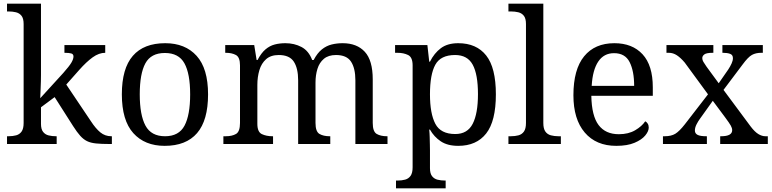

<svg xmlns="http://www.w3.org/2000/svg" viewBox="-20 -780 4184 1040"><path d="M18 0V-42H26Q49 -42 67.5 -47Q86 -52 97 -67.5Q108 -83 108 -114V-650Q108 -680 96.5 -694.5Q85 -709 66.5 -713.5Q48 -718 26 -718H18V-760H202V-374Q202 -361 201.5 -340Q201 -319 200 -298Q199 -277 198.5 -262.5Q198 -248 198 -248L323 -385Q355 -421 366.5 -440.5Q378 -460 378 -474Q378 -487 366 -490.5Q354 -494 329 -494V-536H550V-494Q516 -494 482 -469.5Q448 -445 409 -401L339 -322L472 -124Q498 -84 523.5 -63Q549 -42 583 -42H586V0H572Q529 0 500 -3Q471 -6 451.5 -15.5Q432 -25 414.5 -44.5Q397 -64 376 -97L276 -254L202 -199V-109Q202 -80 213.5 -65.5Q225 -51 243.5 -46.5Q262 -42 284 -42H287V0Z M872 10Q764 10 702 -59Q640 -128 640 -269Q640 -409 699.5 -477.5Q759 -546 875 -546Q983 -546 1045 -477.5Q1107 -409 1107 -269Q1107 -128 1047.5 -59Q988 10 872 10ZM874 -42Q949 -42 979.5 -99.5Q1010 -157 1010 -269Q1010 -381 979 -437Q948 -493 873 -493Q798 -493 767.5 -437Q737 -381 737 -269Q737 -157 768 -99.5Q799 -42 874 -42Z M1190 0V-42H1203Q1237 -42 1258.5 -54.5Q1280 -67 1280 -114V-426Q1280 -470 1258 -482Q1236 -494 1203 -494H1200V-536H1357L1370 -455H1375Q1395 -493 1418 -512.5Q1441 -532 1468 -539Q1495 -546 1526 -546Q1574 -546 1613 -525.5Q1652 -505 1671 -455H1679Q1699 -493 1723.5 -512.5Q1748 -532 1776.5 -539Q1805 -546 1836 -546Q1913 -546 1956 -499.5Q1999 -453 1999 -350V-114Q1999 -67 2020.5 -54.5Q2042 -42 2076 -42H2079V0H1905V-345Q1905 -410 1881.5 -446Q1858 -482 1800 -482Q1759 -482 1734.5 -461.5Q1710 -441 1699.5 -407Q1689 -373 1689 -333V-114Q1689 -67 1710.5 -54.5Q1732 -42 1766 -42H1769V0H1595V-345Q1595 -410 1571.5 -446Q1548 -482 1490 -482Q1447 -482 1421.5 -459.5Q1396 -437 1385 -400Q1374 -363 1374 -320V-109Q1374 -65 1398.5 -53.5Q1423 -42 1456 -42H1459V0Z M2125 240V198H2133Q2156 198 2174.5 193Q2193 188 2204 172.5Q2215 157 2215 126V-426Q2215 -470 2190.5 -482Q2166 -494 2133 -494H2120V-536H2295L2305 -446H2309Q2332 -492 2368 -519Q2404 -546 2462 -546Q2561 -546 2613.5 -479.5Q2666 -413 2666 -269Q2666 -124 2613.5 -57Q2561 10 2462 10Q2404 10 2367.5 -14.5Q2331 -39 2309 -78H2305Q2307 -59 2307.5 -37.5Q2308 -16 2308.5 3Q2309 22 2309 35V131Q2309 160 2320.5 174.5Q2332 189 2350.5 193.5Q2369 198 2391 198H2394V240ZM2446 -54Q2512 -54 2540.5 -109.5Q2569 -165 2569 -270Q2569 -377 2540.5 -429.5Q2512 -482 2445 -482Q2367 -482 2338 -429.5Q2309 -377 2309 -269Q2309 -165 2338 -109.5Q2367 -54 2446 -54Z M2734 0V-42H2747Q2770 -42 2788.5 -47Q2807 -52 2818 -67.5Q2829 -83 2829 -114V-650Q2829 -680 2817.5 -694.5Q2806 -709 2787.5 -713.5Q2769 -718 2747 -718H2734V-760H2923V-114Q2923 -83 2934 -67.5Q2945 -52 2964 -47Q2983 -42 3005 -42H3018V0Z M3318 10Q3209 10 3147.5 -62Q3086 -134 3086 -264Q3086 -404 3144 -475Q3202 -546 3308 -546Q3405 -546 3460.5 -486Q3516 -426 3516 -307V-261H3183Q3185 -152 3222.5 -102.5Q3260 -53 3332 -53Q3384 -53 3420.5 -74.5Q3457 -96 3475 -123Q3482 -120 3488 -111Q3494 -102 3494 -89Q3494 -69 3475 -46Q3456 -23 3417 -6.5Q3378 10 3318 10ZM3415 -315Q3415 -395 3390.5 -443.5Q3366 -492 3306 -492Q3251 -492 3220.5 -446.5Q3190 -401 3185 -315Z M3571 0V-42H3580Q3616 -42 3638 -55.5Q3660 -69 3689 -106L3815 -269L3689 -441Q3667 -467 3646.5 -480.5Q3626 -494 3603 -494H3590V-536H3844V-494H3841Q3807 -494 3795.5 -485.5Q3784 -477 3784 -465Q3784 -455 3790 -445Q3796 -435 3807 -419L3873 -329L3925 -404Q3936 -421 3943 -436.5Q3950 -452 3950 -465Q3950 -483 3934.5 -488.5Q3919 -494 3896 -494H3893V-536H4112V-494H4103Q4074 -494 4053 -482.5Q4032 -471 4002 -430L3899 -293L4046 -95Q4068 -66 4087.5 -54Q4107 -42 4126 -42H4139V0H3881V-42H3886Q3946 -42 3946 -75Q3946 -86 3938.5 -99.5Q3931 -113 3908 -144L3841 -234L3771 -136Q3762 -124 3753 -106.5Q3744 -89 3744 -73Q3744 -57 3758.5 -49.5Q3773 -42 3806 -42H3809V0Z"/></svg>

Font: Noto Serif Test
Style: Regular
Weight: 400
Version: Version 1.000